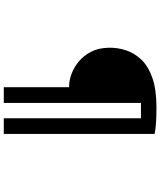

<svg xmlns="http://www.w3.org/2000/svg" viewBox="66 -878 867 1040"><g transform="rotate(90 500.0 -357.5)"><path d="M444 -298Q416 -298 381 -310.5Q346 -323 313.5 -349.5Q281 -376 260 -416.5Q239 -457 238 -514Q237 -559 251.5 -604.5Q266 -650 301.5 -688Q337 -726 400.5 -748.5Q464 -771 560 -771Q611 -771 646.5 -768.5Q682 -766 705 -761V56H620V-687H537V56H452V-298Z"/></g></svg>

Font: Noto Sans HK Thin SemiBold
Style: Regular
Weight: 600
Version: Version 2.004-H2;hotconv 1.0.118;makeotfexe 2.5.65603